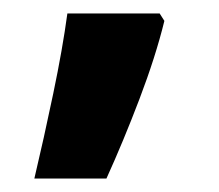

<svg xmlns="http://www.w3.org/2000/svg" viewBox="-20 -136 325 285"><path d="M224 -105Q211 -52 187 11Q163 74 138 129H31Q45 70 59 3Q73 -64 80 -116H217Z"/></svg>

Font: Noto Sans Ol Chiki
Style: Regular
Weight: 400
Designer: Monotype Design Team, Lewis McGuffie
Foundry: Monotype Imaging Inc.
Version: Version 2.003